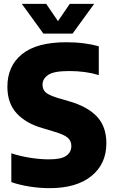

<svg xmlns="http://www.w3.org/2000/svg" viewBox="-20 -970 593 1000"><path d="M238.5 10Q188 10 135 1.8Q82 -6.5 39 -21.5V-171.5Q83 -157 135.2 -148.5Q187.5 -140 236 -140Q299 -140 325.2 -158.8Q351.5 -177.5 351.5 -209.5Q351.5 -236 333 -252.5Q314.5 -269 260 -285L202 -302.5Q116.5 -326.5 67.5 -379Q18.5 -431.5 18.5 -518Q18.5 -626.5 95 -688.2Q171.5 -750 325.5 -750Q374.5 -750 418 -744.2Q461.5 -738.5 494.5 -729V-579Q426 -600 340.5 -600Q260 -600 230.8 -579.8Q201.5 -559.5 201.5 -529.5Q201.5 -504.5 217.2 -489.5Q233 -474.5 280.5 -460L338.5 -443Q434 -416 484 -363.8Q534 -311.5 534 -224Q534 -116 456 -53Q378 10 238.5 10ZM206 -795 93.5 -950H220.5L282 -860L343.5 -950H470.5L358 -795Z"/></svg>

Font: Encode Sans SemiCondensed SemiCondensed ExtraBold
Style: Regular
Weight: 800
Width: 4
Designer: Multiple Designers
Foundry: Impallari Type
Version: Version 3.000; ttfautohint (v1.8.3) -l 8 -r 50 -G 200 -x 14 